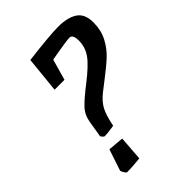

<svg xmlns="http://www.w3.org/2000/svg" viewBox="-189 -703 795 795"><g transform="rotate(-45 208.5 -305.0)"><path d="M417 -529Q417 -483 398.5 -447.5Q380 -412 352.5 -386.5Q325 -361 279 -326Q242 -298 239 -295Q210 -272 196 -245.5Q182 -219 172 -168Q136 -162 116 -162Q114 -162 108.5 -168Q103 -174 103 -176L115 -249Q121 -284 144.5 -308.5Q168 -333 216 -370Q278 -418 299.5 -449Q321 -480 321 -517Q321 -554 302 -554Q287 -554 223 -543L190 -537L164 -445H106L122 -603Q252 -619 300 -619Q356 -619 386.5 -598.5Q417 -578 417 -529ZM92 -110 161 -104 153 4Q108 9 77 9Q73 9 66.5 -2Q60 -13 61 -17Z"/></g></svg>

Font: Grenze Medium
Style: Italic
Weight: 500
Italic angle: -10°
Designer: Renata Polastri
Foundry: Omnibus-Type
Version: Version 1.002; ttfautohint (v1.8)